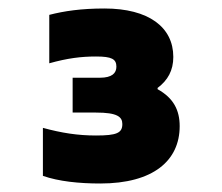

<svg xmlns="http://www.w3.org/2000/svg" viewBox="-20 -716 522 452"><path d="M206 -451C256 -451 268 -441 268 -424C268 -403 255 -397 206 -397C163 -397 125 -403 81 -415V-302C118 -289 166 -284 216 -284C341 -284 403 -338 403 -419C403 -456 389 -485 351 -506V-509C375 -527 388 -550 388 -582C388 -652 330 -696 226 -696C171 -696 131 -690 96 -681V-567C139 -579 171 -583 206 -583C243 -583 254 -577 254 -559C254 -544 244 -533 215 -533H151V-451Z"/></svg>

Font: LT Wave Text Black
Style: Regular
Weight: 900
Designer: Daniel Lyons
Version: Version 2.5 (Glyphs App)